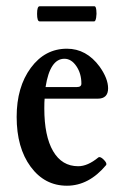

<svg xmlns="http://www.w3.org/2000/svg" viewBox="-20 -580 392 611"><path d="M106 -512Q98 -512 98 -536Q98 -560 106 -560H281Q285 -560 286.5 -548Q288 -536 286 -524Q284 -512 280 -512ZM193 11Q122 11 77.5 -49.5Q33 -110 33 -208Q33 -303 78 -364Q123 -425 193 -425Q255 -425 297 -368Q324 -330 324 -299Q324 -266 291 -266H122Q121 -256 121 -235Q121 -147 149 -99Q177 -51 229 -51Q259 -51 293 -79Q299 -83 310 -72Q321 -61 318 -55Q263 11 193 11ZM185 -393Q139 -393 125 -303H225Q239 -303 239 -314Q239 -346 223 -369.5Q207 -393 185 -393Z"/></svg>

Font: Junicode Cond Medium
Style: Regular
Weight: 500
Width: 3
Designer: Peter S. Baker
Version: Version 2.201